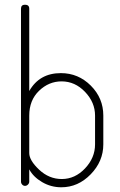

<svg xmlns="http://www.w3.org/2000/svg" viewBox="-20 -788 508 814"><path d="M86 -768Q104 -768 104 -751V-402Q147 -478 238 -478Q312 -478 365 -425Q418 -372 418 -298V-176Q418 -104 364.5 -49Q311 6 240 6Q196 6 158.5 -16Q121 -38 104 -70V-18Q104 -11 98.5 -5.5Q93 0 86 0Q79 0 74 -5.5Q69 -11 69 -18V-751Q69 -768 86 -768ZM383 -176V-298Q383 -354 340.5 -398.5Q298 -443 241 -443Q187 -443 145.5 -403Q104 -363 104 -298V-139Q104 -108 146 -68.5Q188 -29 242 -29Q298 -29 340.5 -74Q383 -119 383 -176Z"/></svg>

Font: Dosis
Style: ExtraLight
Weight: 250
Designer: Edgar Tolentino, Pablo Impallari, Igino Marini
Foundry: Edgar Tolentino, Pablo Impallari, Igino Marini
Version: Version 1.007